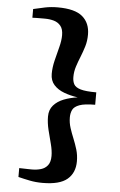

<svg xmlns="http://www.w3.org/2000/svg" viewBox="-62 -851 646 1033"><g transform="rotate(5 261.0 -334.0)"><path d="M207.5 139.5Q171 139.5 139.5 133.2Q108 127 76 119V71Q84.5 71 97.2 71.5Q110 72 123 72.2Q136 72.5 145 72.5Q170.5 72.5 193 66Q215.5 59.5 229.5 41.8Q243.5 24 243.5 -9Q243.5 -38 234 -73.8Q224.5 -109.5 215.2 -147.2Q206 -185 206 -219Q206 -255.5 227 -279.5Q248 -303.5 282.2 -316.8Q316.5 -330 356 -335.5Q316.5 -341 282.2 -353.8Q248 -366.5 227 -389.8Q206 -413 206 -449.5Q206 -484 215.2 -521.8Q224.5 -559.5 234 -595.8Q243.5 -632 243.5 -661Q243.5 -694 229.2 -711.5Q215 -729 192.5 -735.5Q170 -742 144 -742Q136 -742 123.2 -742Q110.5 -742 97.5 -741.8Q84.5 -741.5 76 -741V-788Q107.5 -795.5 139.2 -802Q171 -808.5 207.5 -808.5Q300.5 -808.5 341.2 -773.8Q382 -739 382 -677Q382 -642 373 -612.5Q364 -583 352.8 -555.2Q341.5 -527.5 332.5 -499.8Q323.5 -472 323.5 -442.5Q323.5 -419.5 332.2 -403.5Q341 -387.5 368.8 -379.2Q396.5 -371 453.5 -371V-304Q396.5 -304 368.8 -293.8Q341 -283.5 332.2 -265.8Q323.5 -248 323.5 -225Q323.5 -195.5 332.5 -167.8Q341.5 -140 352.8 -112.8Q364 -85.5 373 -55.8Q382 -26 382 8Q382 70 341 104.8Q300 139.5 207.5 139.5Z"/></g></svg>

Font: Merriweather 48pt
Style: Bold
Weight: 700
Version: Version 2.100